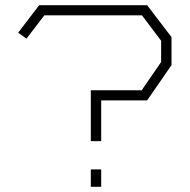

<svg xmlns="http://www.w3.org/2000/svg" viewBox="-20 -720 731 740"><path d="M547 -333H370V-176H330V-372H526L601 -481V-563L527 -661H151L82 -571L50 -594L131 -700H547L641 -577V-469ZM330 0V-67H370V0Z"/></svg>

Font: Turret Road Light
Style: Regular
Weight: 300
Designer: Noponies
Foundry: Noponies
Version: Version 1.001; ttfautohint (v1.8)